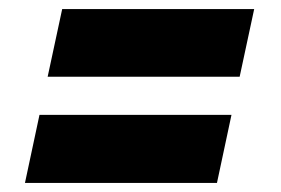

<svg xmlns="http://www.w3.org/2000/svg" viewBox="-20 -463 620 423"><path d="M85 -294 117 -443H540L508 -294ZM35 -60 67 -210H490L458 -60Z"/></svg>

Font: Saira Expanded Black
Style: Italic
Weight: 900
Width: 7
Italic angle: -12°
Designer: Hector Gatti with collaboration of the Omnibus-Type team
Foundry: Omnibus-Type
Version: Version 1.101